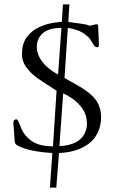

<svg xmlns="http://www.w3.org/2000/svg" viewBox="-20 -682 516 866"><path d="M425 -511 426 -478Q426 -469 418.9 -469Q409.4 -469 404.4 -476.7Q399.4 -484.4 396.1 -489.9Q392.8 -495.4 387.2 -504.2Q381.6 -512.9 367.3 -524.3Q353 -535.6 339.4 -541.5Q310.3 -553.5 285.9 -555.9L271 -330.1Q332.3 -296.4 351.1 -284.4Q400.1 -252.9 418.1 -222.5Q436 -192.1 436 -154.3Q436 -116.5 421.4 -85.1Q406.7 -53.7 380.6 -34.2Q328.6 5.1 246.1 8.1L233.9 164.1H205.1L216.1 8.1Q111.3 2 59.6 -25.4Q48.1 -31.2 46.8 -41.6Q45.4 -52 45.3 -55.1Q45.2 -58.1 44.7 -65.4Q44.2 -72.8 43.8 -80.4Q43.5 -88.1 42.5 -100Q41.5 -111.8 40.8 -119.5Q40 -127.2 40 -128.9Q41.3 -144 54 -144Q59.6 -144 66.3 -126.6Q73 -109.1 79 -96.1Q85 -83 96.2 -69.9Q107.4 -56.9 122.6 -46.1Q157 -22 219 -22L235.1 -272.9Q224.4 -280.3 205.9 -291.9Q187.5 -303.5 175 -311.6Q162.6 -319.8 146.4 -331.5Q130.1 -343.3 119.4 -354.4Q108.6 -365.5 98.6 -378.9Q79.1 -405.5 79.1 -434.6Q79.1 -463.6 85.2 -482.9Q91.3 -502.2 101.8 -515.7Q112.3 -529.3 125.7 -540.4Q139.2 -551.5 154.1 -558.3Q168.9 -565.2 184 -570.2Q199 -575.2 212.4 -577.6Q241.5 -582.5 252.9 -583H259L263.9 -662.1H293L288.1 -583Q365.2 -573 372.6 -570.1Q382.6 -565.9 385 -565.9L415 -573Q422.9 -573 423.1 -562Q423.3 -551 423.3 -545.4Q423.8 -526.9 425 -511ZM151.4 -501Q146 -487.5 146 -472.9Q146 -458.3 149.3 -445.8Q152.6 -433.3 158.1 -423.2Q163.6 -413.1 170.8 -403.4Q178 -393.8 185.9 -386.2Q193.8 -378.7 201.9 -372.1Q210 -365.5 217.3 -360.8Q228.8 -353 241.9 -345.9L257.1 -555.9H253.9Q172.4 -555.9 151.4 -501ZM248 -22.9Q336.4 -27.1 362.5 -81.3Q372.1 -101.1 372.1 -123.3Q372.1 -145.5 366.2 -163Q360.4 -180.4 350.8 -193.5Q341.3 -206.5 329.8 -217.9Q318.4 -229.2 307.1 -236.8Q285.4 -251.7 264.9 -261Z"/></svg>

Font: Linden Hill
Style: Italic
Weight: 400
Italic angle: -5.60001°
Version: Version 1.201